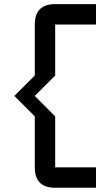

<svg xmlns="http://www.w3.org/2000/svg" viewBox="-20 -801 528 919"><path d="M244.1 -781.2H439.5V-683.6H244.1V-439.5L146.5 -341.8L244.1 -244.1V0H439.5V97.7H244.1Q146.5 97.7 146.5 0V-244.1L48.8 -341.8L146.5 -439.5V-683.6Q146.5 -781.2 244.1 -781.2Z"/></svg>

Font: BabelStone Runic Ruled
Style: Regular
Weight: 400
Designer: Andrew West
Foundry: BabelStone
Version: Version 7.004 November 9, 2023